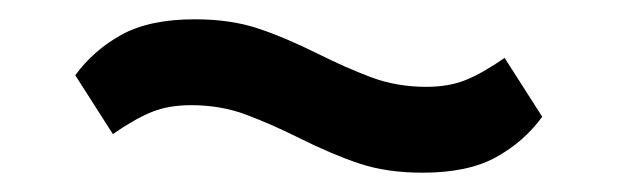

<svg xmlns="http://www.w3.org/2000/svg" viewBox="-20 -405 640 199"><path d="M418 -226Q381 -226 352.5 -235.5Q324 -245 290 -262Q262 -276 235.5 -286Q209 -296 178 -296Q155 -296 137.5 -289Q120 -282 97 -266L58 -327Q77 -353 106 -369Q135 -385 182 -385Q219 -385 247.5 -375.5Q276 -366 310 -349Q338 -335 364.5 -325Q391 -315 422 -315Q445 -315 462.5 -322Q480 -329 503 -345L542 -284Q523 -258 494 -242Q465 -226 418 -226Z"/></svg>

Font: IBM Plex Thai Medium
Style: Regular
Weight: 500
Designer: Mike Abbink, Paul van der Laan, Pieter van Rosmalen, Ben Mitchell, Mark Frömberg
Foundry: Bold Monday
Version: Version 1.0